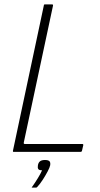

<svg xmlns="http://www.w3.org/2000/svg" viewBox="-20 -693 457 876"><path d="M42 0Q38 0 39 -5L180 -668Q180 -673 185 -673H218Q220 -673 221 -672Q222 -671 222 -668L89 -45Q88 -41 88.5 -38.5Q89 -36 94 -36H355Q358 -36 359 -35Q360 -34 360 -31L354 -5Q353 -2 351.5 -1Q350 0 347 0ZM209 61Q207 71 197.5 89Q188 107 175.5 126.5Q163 146 150 160Q147 163 146 163Q144 163 137 163Q130 163 125 163Q125 162 125 161.5Q125 161 129 156Q139 142 152 121Q165 100 172 84Q158 84 154.5 78Q151 72 153 61Q155 49 162.5 43Q170 37 185 37Q200 37 205.5 42.5Q211 48 209 61Z"/></svg>

Font: Glory ExtraLight
Style: Italic
Weight: 250
Italic angle: -12°
Version: Version 1.011